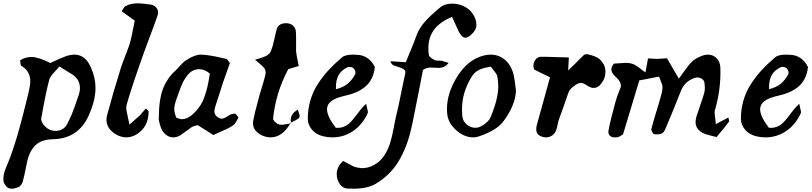

<svg xmlns="http://www.w3.org/2000/svg" viewBox="-50 -830 4905 1160"><path d="M71.8 -465.8Q72.3 -462.4 72.8 -457Q73.2 -451.7 73.5 -448.2Q73.7 -444.8 74.5 -441.2Q75.2 -437.5 76.4 -435.3Q77.6 -433.1 79.1 -432.1Q132.8 -399.9 132.8 -339.8Q132.8 -313 123 -272.9Q120.6 -263.7 106.9 -208Q93.3 -152.3 89.1 -137Q85 -121.6 72.5 -74.5Q60.1 -27.3 52.7 -3.9Q45.4 19.5 33.2 57.6Q21 95.7 9 127Q-2.9 158.2 -16.1 189Q-32.7 230 -28.8 263.2Q-27.8 275.4 -17.8 289.1Q-7.8 302.7 3.9 307.1Q11.2 310.1 21 310.1Q38.1 310.1 61 300.8Q69.8 297.4 77.4 287.1Q85 276.9 87.9 266.1Q96.2 237.8 113.8 147Q128.9 81.1 164.8 46.9Q200.7 12.7 269 11.2Q421.9 8.3 484.9 -129.9Q526.9 -221.2 526.9 -298.8Q526.9 -361.3 499 -422.9Q465.8 -500 399.9 -500Q372.1 -500 338.9 -486.8Q316.4 -479 253.9 -449.2Q182.6 -485.8 140.1 -485.8Q104 -485.8 71.8 -465.8ZM309.1 -428.2 374 -388.2Q433.1 -356.4 433.1 -296.9Q433.1 -281.2 426.8 -259.8Q425.3 -255.9 416.5 -230.2Q407.7 -204.6 405.3 -197.3Q402.8 -189.9 395 -168.7Q387.2 -147.5 382.3 -136.2Q377.4 -125 369.9 -108.9Q362.3 -92.8 355 -79.1Q344.7 -59.6 326.2 -49.3Q307.6 -39.1 286.1 -39.1Q250.5 -39.1 224.1 -64Q212.9 -74.2 205.1 -89.1Q197.3 -104 199.2 -115.2Q228 -277.3 248 -350.1Q251.5 -361.8 260.3 -373.3Q269 -384.8 284.7 -401.1Q300.3 -417.5 309.1 -428.2Z M731.9 -77.1Q729 -94.2 723.9 -116.5Q718.8 -138.7 715.8 -153.6Q712.9 -168.5 712.9 -179.2Q712.9 -190.9 714.8 -195.8Q742.7 -296.4 817.9 -507.8Q829.1 -539.6 858.4 -616.9Q887.7 -694.3 901.9 -736.8Q905.3 -745.1 905.3 -753.9Q905.3 -771 893.3 -784.9Q881.3 -798.8 863.3 -801.8Q806.2 -810.1 784.2 -810.1Q740.2 -810.1 708 -793Q704.1 -791 700.7 -786.4Q697.3 -781.7 692.6 -773.9Q688 -766.1 685.1 -762.2L764.2 -705.1Q742.7 -594.2 734.9 -568.8Q726.6 -543 707.3 -493.7Q688 -444.3 680.2 -419.9Q630.9 -261.7 596.2 -130.9Q593.3 -119.1 593.3 -106Q593.3 -54.2 646 -21Q678.7 0 712.9 0Q748 0 779.3 -21Q846.7 -64.5 848.1 -155.8Q848.6 -157.7 846.2 -160.4Q843.8 -163.1 838.9 -167.2Q834 -171.4 831.1 -174.8Q828.6 -172.4 815.2 -156Q801.8 -139.6 793.9 -131.8Q786.1 -124.5 731.9 -77.1Z M1295.9 -327.1 1338.9 -449.2Q1335.4 -453.6 1331.8 -458.7Q1328.1 -463.9 1326.2 -466.8Q1324.2 -469.7 1322 -471.7Q1319.8 -473.6 1317.9 -474.1Q1310.1 -475.6 1288.1 -480.7Q1266.1 -485.8 1255.1 -488Q1244.1 -490.2 1226.1 -493.4Q1208 -496.6 1192.6 -498Q1177.2 -499.5 1162.1 -500Q1126 -500 1072.8 -464.8Q1058.6 -456.5 1036.4 -431.6Q1014.2 -406.7 1010.7 -403.8Q984.4 -380.9 965.6 -352.8Q946.8 -324.7 936 -297.9Q925.3 -271 919.2 -236.8Q913.1 -202.6 911.4 -174.8Q909.7 -147 909.2 -108.9Q909.2 -98.1 920.9 -62Q931.6 -32.7 951.9 -16.4Q972.2 0 997.1 0Q1017.1 0 1039.1 -12.2Q1051.3 -20 1074.5 -37.6Q1097.7 -55.2 1109.9 -63Q1118.2 -67.9 1144 -74.2Q1162.1 -63.5 1194.6 -42.5Q1227.1 -21.5 1238.8 -14.2Q1252 -20.5 1276.1 -31Q1300.3 -41.5 1318.8 -50.3Q1337.4 -59.1 1353 -68.8Q1370.6 -77.6 1389.2 -118.2Q1390.6 -121.1 1383.3 -131.1Q1376 -141.1 1370.1 -143.1H1363.8Q1352.5 -143.1 1335.9 -134.8Q1333.5 -133.3 1324.7 -127.7Q1315.9 -122.1 1312 -119.9Q1308.1 -117.7 1301 -115.2Q1293.9 -112.8 1288.1 -112.8Q1275.4 -112.8 1257.8 -127.9Q1245.1 -140.6 1245.1 -159.2Q1245.1 -169.4 1253.9 -196.8Q1262.7 -221.2 1276.9 -267.1Q1291 -313 1295.9 -327.1ZM1015.1 -119.1Q1002.9 -148.9 1002.9 -170.9Q1002.9 -195.8 1017.1 -233.9Q1020.5 -243.2 1028.8 -266.6Q1037.1 -290 1043.5 -306.2Q1049.8 -322.3 1057.1 -336.9Q1085.9 -387.7 1110.8 -400.9Q1132.3 -412.1 1153.8 -412.1Q1187.5 -412.1 1217.8 -384.8Q1210.9 -340.8 1205.3 -314.9Q1199.7 -289.1 1188 -252.7Q1176.3 -216.3 1156.7 -187.5Q1137.2 -158.7 1108.9 -134.8Q1077.6 -109.9 1050.8 -109.9Q1036.1 -109.9 1015.1 -119.1Z M1599.6 -109.9Q1618.7 -76.2 1650.9 -76.2Q1661.1 -76.2 1679.7 -79.8Q1698.2 -83.5 1703.6 -84Q1680.7 -43 1650.1 -21.5Q1619.6 0 1585.4 0Q1557.1 0 1527.8 -14.2Q1478.5 -41.5 1478.5 -85Q1478.5 -95.2 1479.5 -99.1Q1483.9 -123 1490.2 -149.4Q1496.6 -175.8 1505.4 -208Q1514.2 -240.2 1518.6 -257.8Q1534.7 -314 1540.5 -330.1Q1542 -336.4 1545.7 -349.1Q1549.3 -361.8 1550.8 -366.9Q1552.2 -372.1 1553.5 -379.4Q1554.7 -386.7 1554.7 -392.1Q1554.7 -410.2 1542.7 -423.3Q1530.8 -436.5 1490.7 -469.2Q1512.2 -475.6 1521.2 -478Q1530.3 -480.5 1543.9 -486.1Q1557.6 -491.7 1561.5 -493.7Q1565.4 -495.6 1573.5 -503.2Q1581.5 -510.7 1583.3 -514.4Q1585 -518.1 1589.8 -530Q1594.7 -542 1596.7 -550Q1598.6 -558.1 1603.5 -577.1Q1605.5 -584 1611.1 -610.1Q1616.7 -636.2 1620.6 -649.9Q1629.9 -688.5 1676.8 -689.9Q1702.6 -689.9 1719.2 -676.3Q1735.8 -662.6 1737.8 -638.2Q1738.8 -626 1738.8 -604V-520Q1740.2 -507.3 1742.7 -493.2Q1745.1 -479 1749 -461.2Q1752.9 -443.4 1754.9 -431.2Q1698.2 -414.1 1691.4 -412.1Q1614.3 -266.1 1599.6 -109.9ZM1760.7 -129.9Q1760.7 -119.1 1750.5 -112.1Q1740.2 -105 1708.5 -89.8Q1706.5 -97.7 1706.5 -103Q1706.5 -144.5 1749.5 -167Q1760.7 -134.3 1760.7 -129.9ZM1703.6 -84 1705.6 -87.9 1708.5 -89.8Q1708.5 -88.9 1709 -87.4Q1709.5 -85.9 1709.5 -85Q1705.6 -85 1703.6 -84Z M2214.8 -424.8Q2198.7 -459 2171.1 -478.3Q2143.6 -497.6 2107.4 -499Q2100.6 -500 2082.5 -500Q2035.2 -500 2015.6 -482.9Q1969.2 -443.4 1934.8 -406Q1900.4 -368.7 1870.6 -322.8Q1840.8 -276.9 1825.2 -223.9Q1809.6 -170.9 1809.6 -112.8Q1809.6 -75.7 1835.2 -46.1Q1860.8 -16.6 1901.9 -6.8Q1928.7 0 1958.5 0Q2025.9 0 2082.3 -37.8Q2138.7 -75.7 2170.4 -144Q2172.9 -148.9 2172.9 -151.9Q2172.9 -157.2 2168.5 -174.1Q2164.1 -190.9 2162.6 -203.1Q2145.5 -188.5 2127.4 -165.8Q2109.4 -143.1 2095.7 -124.8Q2082 -106.4 2065.4 -89.6Q2048.8 -72.8 2027.1 -64.2Q2005.4 -55.7 1978.5 -58.1Q1925.8 -127 1925.8 -169.9Q1925.8 -199.7 1951.9 -219.2Q1978 -238.8 2031.7 -251Q2070.3 -259.3 2100.1 -272Q2129.9 -284.7 2154.8 -304.7Q2179.7 -324.7 2195.1 -355Q2210.4 -385.3 2214.8 -424.8ZM1979.5 -291Q1978 -344.7 1995.6 -376Q2013.2 -407.2 2051.8 -424.8Q2053.7 -425.8 2059.6 -425.8Q2077.6 -425.8 2086.4 -417Q2097.7 -403.3 2097.7 -390.1Q2097.7 -384.8 2095.7 -380.9Q2077.1 -346.7 2050.8 -324.5Q2024.4 -302.2 1979.5 -291Z M2660.2 -450.2Q2651.4 -452.6 2637.5 -457.3Q2623.5 -461.9 2617.2 -462.9Q2612.3 -463.9 2604 -463.9H2594.2Q2583 -463.9 2579.1 -465.8Q2565.9 -471.7 2554.4 -480.5Q2543 -489.3 2541 -497.1Q2538.1 -520 2538.1 -540Q2538.1 -670.4 2681.2 -728Q2716.8 -649.9 2720.2 -642.1Q2739.7 -602.1 2762.2 -602.1Q2771 -602.1 2778.3 -606.9Q2794.4 -615.7 2809.1 -633.3Q2823.7 -650.9 2827.1 -667Q2828.1 -671.9 2828.1 -680.2Q2828.1 -715.8 2806.2 -746.1Q2788.1 -774.9 2753.9 -791.5Q2719.7 -808.1 2683.1 -808.1Q2635.7 -808.1 2605.5 -782.2Q2602.5 -779.3 2588.1 -766.8Q2573.7 -754.4 2569.3 -750.5Q2564.9 -746.6 2552.2 -734.9Q2539.6 -723.1 2534.4 -717.5Q2529.3 -711.9 2518.8 -700.7Q2508.3 -689.5 2502.7 -681.4Q2497.1 -673.3 2489.7 -662.4Q2482.4 -651.4 2477.1 -640.6Q2471.7 -629.9 2467.3 -618.2Q2458.5 -593.8 2448.5 -568.1Q2438.5 -542.5 2422.9 -505.6Q2407.2 -468.8 2401.4 -454.1L2309.1 -460Q2315.4 -439 2330.1 -434.1Q2334.5 -432.6 2342 -430.2Q2349.6 -427.7 2353.8 -426.3Q2357.9 -424.8 2364.5 -422.6Q2371.1 -420.4 2374.5 -418.9Q2377.9 -417.5 2382.6 -415.3Q2387.2 -413.1 2389.6 -410.9Q2392.1 -408.7 2394.8 -406.2Q2397.5 -403.8 2398.4 -400.9Q2399.4 -397.9 2399.4 -395Q2399.4 -388.2 2392.1 -357.9Q2385.3 -328.1 2370.6 -253.4Q2356 -178.7 2345.2 -138.2Q2339.8 -117.2 2329.3 -60.3Q2318.8 -3.4 2306.4 35.9Q2293.9 75.2 2271.5 109.9Q2247.1 146 2211.2 166Q2175.3 186 2138.2 186Q2130.9 186 2108.4 182.1Q2096.2 180.2 2082.8 174.1Q2069.3 168 2051.3 157.5Q2033.2 147 2023.4 142.1Q2022 144 2015.1 150.6Q2008.3 157.2 2003.9 162.8Q1999.5 168.5 1997.1 173.8Q1984.4 196.8 1984.4 222.2Q1984.4 254.9 2002.4 281.2Q2020.5 307.6 2048.3 309.1Q2059.6 310.1 2083 310.1Q2169.9 310.1 2219.2 280.8Q2268.1 252 2306.2 212.2Q2344.2 172.4 2369.9 124Q2395.5 75.7 2412.4 26.4Q2429.2 -22.9 2441.4 -83Q2454.6 -146.5 2476.6 -259.3Q2498.5 -372.1 2505.4 -407.2Q2524.9 -421.9 2553.2 -421.9Q2561.5 -421.9 2576.9 -420.9Q2592.3 -419.9 2599.1 -419.9Q2639.2 -419.9 2660.2 -450.2Z M3067.4 -279.8Q3061 -340.3 3055.2 -369.1Q3042.5 -430.7 3004.4 -465.3Q2966.3 -500 2914.1 -500Q2876 -500 2832 -480Q2757.8 -445.8 2704.1 -353.5Q2650.4 -261.2 2650.4 -170.9Q2650.4 -150.4 2653.3 -131.8Q2662.6 -80.1 2710 -40Q2757.3 0 2809.1 0Q2826.2 0 2843.3 -5.9Q2948.7 -41.5 2989.3 -94.2Q3062 -189.5 3067.4 -279.8ZM2916 -426.8Q2920.4 -420.4 2930.2 -408.4Q2939.9 -396.5 2946.5 -386.5Q2953.1 -376.5 2955.1 -366.2Q2960.4 -331.1 2960.4 -309.1Q2960.4 -231.9 2913.1 -120.1Q2900.4 -91.3 2856.4 -66.9Q2839.8 -58.1 2821.3 -58.1Q2793.9 -58.1 2771.2 -76.7Q2748.5 -95.2 2744.1 -122.1Q2741.2 -147.5 2741.2 -171.9Q2741.2 -268.6 2797.4 -362.8Q2814.5 -392.6 2843.5 -407.2Q2872.6 -421.9 2916 -426.8Z M3272.9 -362.8Q3257.3 -305.2 3230.7 -209.7Q3204.1 -114.3 3192.9 -73.2Q3189.9 -61.5 3189.9 -47.9Q3189.9 -17.6 3219.7 -5.9Q3234.4 0 3248 0Q3269 0 3285.9 -11.5Q3302.7 -22.9 3310.1 -43Q3314 -53.7 3318.6 -76.2Q3323.2 -98.6 3327.1 -108.9Q3333 -125.5 3352.5 -179.4Q3372.1 -233.4 3381.8 -263.2Q3387.7 -282.7 3400.4 -295.4Q3413.1 -308.1 3435.1 -321.8Q3448.2 -329.1 3459 -329.1Q3467.3 -329.1 3475.3 -325.7Q3483.4 -322.3 3493.7 -315.4Q3503.9 -308.6 3508.8 -306.2Q3523.4 -298.8 3537.1 -298.8Q3563 -298.8 3582 -324.2Q3607.9 -356 3607.9 -397Q3607.9 -419.9 3598.1 -439.9Q3581.1 -469.2 3561 -481Q3541 -492.7 3501 -502Q3500.5 -502 3499.5 -502.4Q3498.5 -502.9 3498 -502.9Q3496.6 -502.9 3490.7 -501.7Q3484.9 -500.5 3480 -500Q3469.7 -490.7 3432.4 -452.9Q3395 -415 3382.8 -403.8L3386.7 -482.9Q3361.3 -482.9 3304 -485.1Q3246.6 -487.3 3215.8 -486.8Q3198.2 -486.3 3185.5 -470Q3172.9 -453.6 3172.9 -433.1Q3172.9 -418.5 3178.7 -409.2Q3179.7 -408.7 3215.6 -390.9Q3251.5 -373 3272.9 -362.8Z M4274.4 -80.1Q4273.9 -95.2 4270.8 -117.7Q4267.6 -140.1 4267.6 -148.9Q4267.6 -161.1 4269.5 -165Q4306.6 -291.5 4302.2 -421.9Q4300.8 -457 4279.3 -478.5Q4257.8 -500 4225.6 -500Q4208 -500 4192.4 -493.2Q4149.4 -477.5 4126.5 -453.1Q4114.3 -440.4 4102.1 -424.6Q4089.8 -408.7 4074.7 -387.2Q4059.6 -365.7 4051.3 -355L3979.5 -478Q3931.6 -474.1 3921.4 -474.1Q3916.5 -474.1 3865.2 -477.1Q3863.3 -467.3 3857.9 -438Q3852.5 -408.7 3849.6 -392.1Q3802.2 -429.2 3782.2 -439.7Q3762.2 -450.2 3729.5 -450.2Q3726.6 -450.2 3659.7 -445.8Q3643.6 -427.2 3643.6 -410.2Q3643.6 -399.4 3650.1 -388.9Q3656.7 -378.4 3665.8 -369.6Q3674.8 -360.8 3683.6 -351.6Q3692.4 -342.3 3697.5 -330.3Q3702.6 -318.4 3700.7 -305.2Q3698.2 -298.3 3691.7 -281.7Q3685.1 -265.1 3679.2 -249Q3673.3 -232.9 3669.4 -217.8Q3638.2 -106 3626.5 -42Q3625.5 -39.1 3625.5 -33.2Q3625.5 -17.6 3636 -8.8Q3646.5 0 3664.6 0Q3677.7 0 3684.6 -2Q3689.9 -3.4 3695.3 -6.3Q3700.7 -9.3 3706.5 -13.7Q3712.4 -18.1 3714.4 -19L3812.5 -344.2L3931.6 -367.2Q3934.6 -358.4 3940.4 -344.7Q3946.3 -331.1 3949.5 -321.5Q3952.6 -312 3952.6 -304.2Q3952.6 -293.9 3950.4 -281.2Q3948.2 -268.6 3945.8 -259.3Q3943.4 -250 3939 -235.1Q3934.6 -220.2 3932.6 -212.9Q3894 -85.9 3885.3 -51.8Q3883.8 -44.9 3889.6 -33.2Q3895.5 -21.5 3901.4 -20Q3906.2 -18.1 3918.5 -18.1Q3936.5 -18.1 3949.7 -23.9Q3961.4 -29.8 3971.7 -55.2Q4017.1 -161.6 4064.5 -282.2Q4087.9 -339.4 4146.5 -358.9Q4155.3 -361.8 4163.6 -361.8Q4180.2 -361.8 4192.6 -352.3Q4205.1 -342.8 4206.5 -327.1Q4208.5 -311.5 4208.5 -300.8Q4208.5 -279.3 4203.6 -264.2Q4196.8 -240.2 4180.9 -195.1Q4165 -149.9 4158.7 -128.9Q4152.3 -107.4 4152.3 -92.8Q4152.3 -51.8 4192.4 -28.8Q4203.6 -22.5 4217.3 -18.1Q4231 -13.7 4250.7 -9Q4270.5 -4.4 4279.3 -2Q4337.4 -71.3 4354.5 -95.2Q4355.5 -96.2 4355.5 -99.1Q4355.5 -103 4350.6 -120.1Q4314 -101.6 4274.4 -80.1Z M4831.5 -424.8Q4815.4 -459 4787.8 -478.3Q4760.3 -497.6 4724.1 -499Q4717.3 -500 4699.2 -500Q4651.9 -500 4632.3 -482.9Q4585.9 -443.4 4551.5 -406Q4517.1 -368.7 4487.3 -322.8Q4457.5 -276.9 4441.9 -223.9Q4426.3 -170.9 4426.3 -112.8Q4426.3 -75.7 4451.9 -46.1Q4477.5 -16.6 4518.6 -6.8Q4545.4 0 4575.2 0Q4642.6 0 4699 -37.8Q4755.4 -75.7 4787.1 -144Q4789.6 -148.9 4789.6 -151.9Q4789.6 -157.2 4785.2 -174.1Q4780.8 -190.9 4779.3 -203.1Q4762.2 -188.5 4744.1 -165.8Q4726.1 -143.1 4712.4 -124.8Q4698.7 -106.4 4682.1 -89.6Q4665.5 -72.8 4643.8 -64.2Q4622.1 -55.7 4595.2 -58.1Q4542.5 -127 4542.5 -169.9Q4542.5 -199.7 4568.6 -219.2Q4594.7 -238.8 4648.4 -251Q4687 -259.3 4716.8 -272Q4746.6 -284.7 4771.5 -304.7Q4796.4 -324.7 4811.8 -355Q4827.1 -385.3 4831.5 -424.8ZM4596.2 -291Q4594.7 -344.7 4612.3 -376Q4629.9 -407.2 4668.5 -424.8Q4670.4 -425.8 4676.3 -425.8Q4694.3 -425.8 4703.1 -417Q4714.4 -403.3 4714.4 -390.1Q4714.4 -384.8 4712.4 -380.9Q4693.8 -346.7 4667.5 -324.5Q4641.1 -302.2 4596.2 -291Z"/></svg>

Font: Sonetni venez Italic
Style: Regular
Weight: 400
Italic angle: -14°
Designer: Alja Herlah
Foundry: Type Salon
Version: Version 1.000;hotconv 1.0.109;makeotfexe 2.5.65596